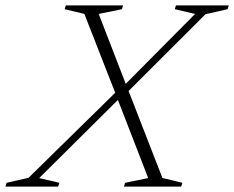

<svg xmlns="http://www.w3.org/2000/svg" viewBox="-82 -690 866 710"><path d="M466 -31.5 354 -320.5 63 -31.5 137.5 -14 133 0H-62L-57.5 -14L23.5 -32.5L344 -347L230 -638.5L157 -656L161.5 -670H373L369 -656L283 -638.5L383 -380L639.5 -638.5L564.5 -656L568.5 -670H764L759.5 -656L678 -637.5L393.5 -353.5L518.5 -32L592.5 -14L588 0H376.5L380.5 -14Z"/></svg>

Font: Newsreader 16pt Light
Style: Italic
Weight: 300
Italic angle: -17°
Designer: Hugues Gentile
Foundry: Production Type
Version: Version 1.003; ttfautohint (v1.8.3)